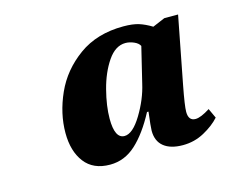

<svg xmlns="http://www.w3.org/2000/svg" viewBox="-60 -798 595 497"><g transform="rotate(-15 237.5 -549.5)"><path d="M89 -490Q89 -542 112.5 -594.5Q136 -647 185 -682.5Q234 -718 305 -718Q330 -718 346 -713Q362 -708 380 -697L413 -711H450L415 -530Q405 -478 405 -462Q405 -438 424 -438Q438 -438 463 -454L475 -428Q459 -410 432.5 -395.5Q406 -381 375 -381Q342 -381 324 -395.5Q306 -410 306 -438Q306 -448 311 -488H307Q280 -437 249.5 -409Q219 -381 180 -381Q135 -381 112 -411Q89 -441 89 -490ZM314 -562 337 -657Q333 -665 321.5 -670Q310 -675 299 -675Q272 -675 251.5 -645Q231 -615 220 -572.5Q209 -530 209 -496Q209 -443 235 -443Q257 -443 281 -482.5Q305 -522 314 -562Z"/></g></svg>

Font: Noto Serif NarrowExtraBold
Style: Italic
Weight: 800
Width: 4
Italic angle: -12°
Designer: Monotype Design Team
Foundry: Monotype Imaging Inc.
Version: Version 1.001